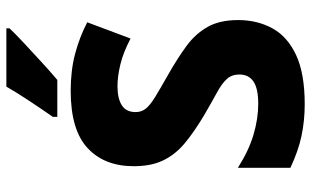

<svg xmlns="http://www.w3.org/2000/svg" viewBox="-207 -760 977 603"><g transform="rotate(-90 281.5 -458.5)"><path d="M256 10Q204 10 156.5 0Q109 -10 56 -35V-200Q109 -166 159.5 -151Q210 -136 257 -136Q305 -136 327 -151Q349 -166 349 -195Q349 -219 335 -234.5Q321 -250 292.5 -265.5Q264 -281 221 -306Q169 -337 133.5 -366.5Q98 -396 79.5 -434Q61 -472 61 -527Q61 -619 118 -672Q175 -725 298 -725Q362 -725 414.5 -711Q467 -697 513 -673L462 -537Q418 -560 380.5 -569Q343 -578 312 -578Q274 -578 252.5 -564.5Q231 -551 231 -521Q231 -503 241.5 -489.5Q252 -476 278 -460Q304 -444 350 -418Q401 -389 439 -361Q477 -333 498.5 -295Q520 -257 520 -199Q520 -139 494 -91.5Q468 -44 410 -17Q352 10 256 10ZM216 -781Q241 -817 266.5 -855.5Q292 -894 311 -927H494V-917Q477 -899 448 -872Q419 -845 388 -816.5Q357 -788 332 -767H216Z"/></g></svg>

Font: Noto Sans Mono SemiCondensed Black
Style: Regular
Weight: 900
Width: 4
Designer: Monotype Design Team
Foundry: Monotype Imaging Inc.
Version: Version 2.014; ttfautohint (v1.8.4.7-5d5b)